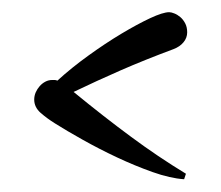

<svg xmlns="http://www.w3.org/2000/svg" viewBox="-20 -437 354 307"><path d="M67.9 -239.7Q55.2 -247.6 44.9 -256.6Q34.7 -265.6 34.7 -277.8Q34.7 -283.7 37.1 -289.3Q39.6 -294.9 43.5 -299.3Q47.4 -303.7 52.5 -306.4Q57.6 -309.1 63.5 -309.1Q65.4 -309.1 67.4 -309.1Q69.3 -309.1 71.8 -308.1Q94.2 -328.6 121.3 -348.1Q148.4 -367.7 174.1 -383.1Q199.7 -398.4 220.2 -408Q240.7 -417.5 250.5 -417.5Q253.9 -417.5 258.8 -415.5Q263.7 -413.6 268.3 -409.7Q272.9 -405.8 276.1 -399.7Q279.3 -393.6 279.3 -385.3Q279.3 -376.5 273.4 -369.4Q267.6 -362.3 257.3 -358.4Q211.4 -341.3 172.9 -324.5Q134.3 -307.6 97.7 -290Q146.5 -250 189.5 -218.3Q232.4 -186.5 277.3 -159.2L274.4 -150.4Q252 -151.9 223.9 -161.9Q195.8 -171.9 167.2 -185.3Q138.7 -198.7 112.5 -213.4Q86.4 -228 67.9 -239.7Z"/></svg>

Font: Montez
Style: Regular
Weight: 400
Designer: Astigmatic (AOETI)
Foundry: Astigmatic (AOETI)
Version: Version 1.000